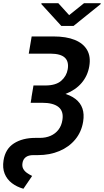

<svg xmlns="http://www.w3.org/2000/svg" viewBox="-22 -954 646 1193"><path d="M174.8 -727.5H311Q389.6 -727.5 442.6 -706.1Q495.6 -684.6 519.3 -643.3Q543 -602.1 532.7 -542Q522.5 -482.4 485.1 -438.7Q447.8 -395 387.5 -371.3Q327.1 -347.7 249 -347.7H173.3L186 -422.9H259.8Q324.7 -422.9 358.2 -451.9Q391.6 -481 398.9 -523.9Q406.7 -571.3 380.9 -595.7Q355 -620.1 293.5 -620.6H156.7ZM180.7 -387.7H252.9Q383.3 -387.7 446.5 -339.4Q509.8 -291 494.6 -198.2Q484.4 -134.3 445.6 -87.4Q406.7 -40.5 346.9 -15.4Q287.1 9.8 213.9 9.8H185.5Q154.3 9.8 137.7 22.9Q121.1 36.1 117.7 59.1Q114.3 79.6 122.3 94.7Q130.4 109.9 145.8 120.6Q161.1 131.3 177.7 139.2L123.5 218.8Q82 207 51.5 183.6Q21 160.2 6.8 124.8Q-7.3 89.4 0 42.5Q11.2 -28.8 64.5 -63Q117.7 -97.2 197.8 -97.2H225.6Q262.7 -97.2 292.2 -110.1Q321.8 -123 341.1 -147.9Q360.4 -172.9 365.7 -208Q374.5 -262.2 341.8 -288.8Q309.1 -315.4 239.7 -315.4H168.5ZM340.3 -934.1 407.7 -859.9 500 -934.1H603.5V-928.7L435.1 -793H358.9L234.9 -928.7L235.8 -934.1Z"/></svg>

Font: Inter 17pt SemiBold
Style: Italic
Weight: 600
Italic angle: -9.3988°
Version: Version 4.001;git-66647c0bb